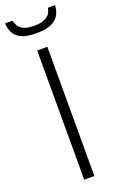

<svg xmlns="http://www.w3.org/2000/svg" viewBox="-172 -913 597 958"><g transform="rotate(-20 126.5 -434.0)"><path d="M98 0V-686H152V0ZM124 -768Q71 -768 42.5 -783Q14 -798 4 -821.5Q-6 -845 -6 -868H32Q36 -857 43 -842.5Q50 -828 69 -817.5Q88 -807 126 -807Q166 -807 185.5 -817.5Q205 -828 212.5 -842.5Q220 -857 221 -868H259Q259 -845 248 -821.5Q237 -798 208 -783Q179 -768 124 -768Z"/></g></svg>

Font: Archivo Thin
Style: Regular
Weight: 250
Designer: Hector Gatti
Foundry: Omnibus-Type
Version: Version 2.001